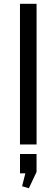

<svg xmlns="http://www.w3.org/2000/svg" viewBox="-20 -760 297 1010"><path d="M172.4 -740V0H85.1V-740ZM172.3 50V144.5L131.8 230.3L96.2 219.7L127.1 97.3L163.4 152.1L85.2 151.9V50Z"/></svg>

Font: Pathway Extreme 8pt Thin 12pt
Style: Regular
Weight: 100
Version: Version 1.001;gftools[0.9.26]